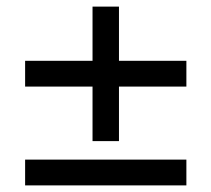

<svg xmlns="http://www.w3.org/2000/svg" viewBox="-20 -561 640 581"><path d="M260 -134V-299H56V-377H260V-541H340V-377H544V-299H340V-134ZM56 0V-78H544V0Z"/></svg>

Font: Nunito Sans 6pt SemiBold
Style: Regular
Weight: 600
Version: Version 3.101;gftools[0.9.27]